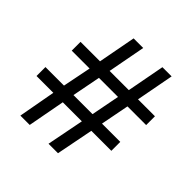

<svg xmlns="http://www.w3.org/2000/svg" viewBox="-186 -866 1018 1018"><g transform="rotate(45 323.0 -357.0)"><path d="M480 -436 449 -276H586V-209H436L395 0H324L365 -209H222L183 0H113L151 -209H25V-276H164L196 -436H62V-502H208L248 -714H320L280 -502H424L464 -714H533L493 -502H620V-436ZM235 -276H378L409 -436H266Z"/></g></svg>

Font: Noto Serif Ottoman Siyaq
Style: Regular
Weight: 400
Designer: Sérgio Martins
Version: Version 1.005; ttfautohint (v1.8.4.7-5d5b)